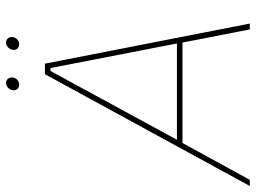

<svg xmlns="http://www.w3.org/2000/svg" viewBox="-160 -744 873 656"><g transform="rotate(-90 277.0 -416.5)"><path d="M-31 0H-10L116 -230H459L504 0H524L387 -700H351ZM316 -788C328 -788 340 -799 340 -813C340 -823 333 -833 321 -833C308 -833 296 -820 296 -807C296 -796 303 -788 316 -788ZM454 -788C466 -788 478 -799 478 -813C478 -823 471 -833 459 -833C446 -833 434 -820 434 -807C434 -796 441 -788 454 -788ZM127 -249 362 -681H372L456 -249Z"/></g></svg>

Font: Fixel Text 20240404 Thin
Style: Italic
Weight: 100
Width: 4
Italic angle: -10°
Designer: AlfaBravo + MacPaw
Foundry: Kyrylo Tkachov, Marchela Mozhyna, Serhii Makarenko, Maria Weinstein, Zakhar Kryvoshyya
Version: Version 1.211;Glyphs 3.2 (3225)